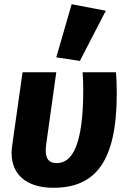

<svg xmlns="http://www.w3.org/2000/svg" viewBox="-20 -874 604 911"><path d="M359 -585 482 -823 320 -854 247 -602ZM372 -531C374 -503 375 -475 375 -448C375 -186 323 -100 249 -100C215 -100 197 -117 197 -161C197 -171 198 -182 200 -195L247 -531H87L38 -185C36 -172 35 -160 35 -148C35 -41 112 17 233 17C432 17 534 -106 534 -431C534 -466 533 -500 530 -531Z"/></svg>

Font: Fira Sans OT
Style: Bold Italic
Weight: 700
Italic angle: -8°
Designer: Carrois Corporate & Edenspiekermann
Foundry: Carrois Corporate GbR & Edenspiekermann AG
Version: Version 2.001